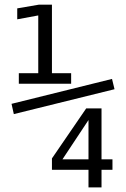

<svg xmlns="http://www.w3.org/2000/svg" viewBox="-20 -692 540 821"><path d="M348.6 -228.5H414.1V-10.7H460.9V34.2H414.1V109.4H358.4V34.2H202.1V-14.6ZM358.4 -178.7 247.1 -10.7H358.4ZM60.5 -378.9H143.6V-626L53.7 -609.4V-656.2L145.5 -671.9H202.1V-378.9H284.2V-334H60.5ZM39.1 -204.1 29.3 -248 459 -354.5 469.7 -310.5Z"/></svg>

Font: BabelStone Marchen
Style: Regular
Weight: 400
Designer: Andrew West
Foundry: Andrew West
Version: Version 9.003 2021-11-11